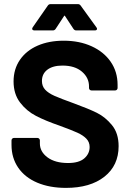

<svg xmlns="http://www.w3.org/2000/svg" viewBox="-20 -906 635 934"><path d="M36 -201V-223Q36 -228 39.5 -231.5Q43 -235 48 -235H162Q167 -235 170.5 -231.5Q174 -228 174 -223V-208Q174 -168 211 -140.5Q248 -113 311 -113Q364 -113 390 -135.5Q416 -158 416 -191Q416 -215 400 -231.5Q384 -248 356.5 -260.5Q329 -273 269 -295Q202 -318 155.5 -342Q109 -366 77.5 -407.5Q46 -449 46 -510Q46 -570 77 -615Q108 -660 163 -684Q218 -708 290 -708Q366 -708 425.5 -681Q485 -654 518.5 -605.5Q552 -557 552 -493V-478Q552 -473 548.5 -469.5Q545 -466 540 -466H425Q420 -466 416.5 -469.5Q413 -473 413 -478V-486Q413 -528 378.5 -557.5Q344 -587 284 -587Q237 -587 210.5 -567Q184 -547 184 -512Q184 -487 199.5 -470Q215 -453 245.5 -439.5Q276 -426 340 -403Q411 -377 451.5 -357Q492 -337 524.5 -297.5Q557 -258 557 -195Q557 -101 488 -46.5Q419 8 301 8Q221 8 161 -17.5Q101 -43 68.5 -90.5Q36 -138 36 -201ZM139 -773 212 -878Q217 -886 226 -886H359Q368 -886 373 -878L449 -773Q452 -769 452 -766Q452 -758 441 -758H351Q342 -758 337 -766L297 -827Q294 -833 291 -827L251 -766Q246 -758 237 -758H147Q140 -758 137.5 -762.5Q135 -767 139 -773Z"/></svg>

Font: UMi
Style: Bold
Weight: 700
Designer: Peter Middis
Foundry: We Are UMi
Version: Version 1.0